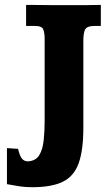

<svg xmlns="http://www.w3.org/2000/svg" viewBox="-20 -659 462 794"><path d="M112.8 115.2Q83.5 115.2 59.1 111.3Q34.7 107.4 8.8 102.5V-46.4Q13.2 -46.4 22.7 -45.7Q32.2 -44.9 41.5 -44.2Q50.8 -43.5 54.7 -43.5Q61.5 -14.2 70.8 -2.9Q80.1 8.3 95.7 8.3Q127.9 6.3 142.3 -17.3Q156.7 -41 160.6 -78.4Q164.6 -115.7 164.6 -158.2Q164.6 -160.6 164.6 -180.4Q164.6 -200.2 164.6 -233.6Q164.6 -267.1 164.6 -310.1Q164.6 -353 164.6 -401.6Q164.6 -450.2 164.6 -500Q164.6 -521.5 159.2 -536.6Q153.8 -551.8 123.5 -551.8H87.9V-638.7H107.9Q148.4 -638.2 183.6 -637.9Q218.8 -637.7 262.7 -637.7Q275.4 -637.7 297.1 -637.7Q318.8 -637.7 345 -637.9Q371.1 -638.2 397 -638.7V-551.8H373Q338.4 -551.8 331.5 -536.1Q324.7 -520.5 324.7 -492.7Q324.7 -491.7 324.7 -465.1Q324.7 -438.5 324.7 -397.2Q324.7 -356 324.7 -310.1Q324.7 -264.2 324.7 -223.6Q324.7 -183.1 324.7 -157.2Q324.7 -131.3 324.7 -131.3Q324.7 -38.1 305.4 15.9Q286.1 69.8 240 92.5Q193.8 115.2 112.8 115.2Z"/></svg>

Font: Kameron
Style: Bold
Weight: 700
Designer: Vernon Adams
Foundry: Vernon Adams
Version: Version 1.100